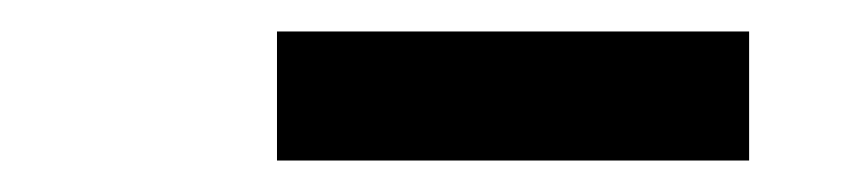

<svg xmlns="http://www.w3.org/2000/svg" viewBox="-20 -741 540 122"><path d="M156 -639V-721H456V-639Z"/></svg>

Font: Iosevka Slab Heavy Oblique
Style: Regular
Weight: 900
Italic angle: -9°
Monospace: yes
Designer: Belleve Invis
Foundry: Belleve Invis
Version: Version 11.1.1; ttfautohint (v1.8.3)